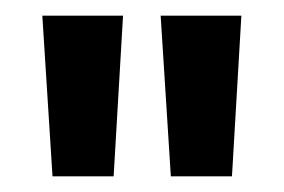

<svg xmlns="http://www.w3.org/2000/svg" viewBox="-20 -817 363 245"><path d="M137 -797 125 -592H47L34 -797ZM288 -797 276 -592H198L185 -797Z"/></svg>

Font: IBM-Poppins
Style: Poppins-Medium
Weight: 500
Designer: Mike Abbink, Paul van der Laan, Pieter van Rosmalen, Ben Mitchell, Mark Frömberg
Foundry: Bold Monday
Version: Version 1.1